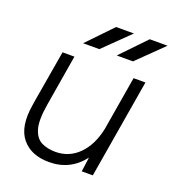

<svg xmlns="http://www.w3.org/2000/svg" viewBox="-131 -800 821 912"><g transform="rotate(20 280.0 -344.0)"><path d="M119 -242Q105 -159 117.5 -116.5Q130 -74 160.5 -59Q191 -44 231 -44Q300 -44 348.5 -92.5Q397 -141 415 -226L461 -500H521L437 0H381L391 -73Q326 12 219 12Q128 12 81.5 -45Q35 -102 54 -216L58 -242L102 -500H162ZM349 -574 470 -700H560L431 -574ZM179 -574 300 -700H390L261 -574Z"/></g></svg>

Font: Figtree Light
Style: Italic
Weight: 300
Italic angle: -9.5°
Foundry: Erik Kennedy
Version: Version 2.001; ttfautohint (v1.8.4.7-5d5b);gftools[0.9.27]